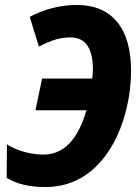

<svg xmlns="http://www.w3.org/2000/svg" viewBox="-20 -745 564 775"><path d="M164 10C406 10 509 -256 509 -460C509 -632 431 -725 290 -725C223 -725 156 -707 100 -677L137 -557C186 -582 221 -594 265 -594C326 -594 355 -549 355 -463C355 -451 354 -437 352 -428H150L123 -300H329C295 -183 238 -121 156 -121C114 -121 56 -132 8 -162L7 -27C50 -1 101 10 164 10Z"/></svg>

Font: Noto Sans Display SemiCondensed Extra
Style: Italic
Weight: 800
Width: 4
Italic angle: -12°
Designer: Monotype Design Team
Foundry: Monotype Imaging Inc.
Version: Version 1.900